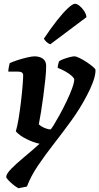

<svg xmlns="http://www.w3.org/2000/svg" viewBox="-20 -799 527 1019"><path d="M78 200Q63 192 48 179.5Q33 167 23 156Q13 145 13 140Q13 124 40 96.5Q67 69 108 35Q149 1 190 -36Q157 -43 120.5 -61Q84 -79 64 -102Q72 -128 79 -171Q86 -214 91.5 -260.5Q97 -307 100 -345Q103 -383 103 -399Q103 -409 96.5 -414Q90 -419 74 -419H24Q24 -427 27 -443.5Q30 -460 32 -464Q46 -471 72 -479.5Q98 -488 124 -494Q150 -500 163 -500Q190 -500 207.5 -487.5Q225 -475 225 -449Q225 -419 220.5 -377Q216 -335 210 -289.5Q204 -244 197.5 -204Q191 -164 186 -139Q201 -126 219 -119Q237 -112 247 -112Q251 -112 264.5 -134Q278 -156 296.5 -189.5Q315 -223 333 -260.5Q351 -298 362.5 -329.5Q374 -361 374 -377Q374 -384 361 -396Q348 -408 327.5 -419.5Q307 -431 286 -439Q286 -445 289 -458Q292 -471 294 -474Q302 -480 318.5 -486Q335 -492 351 -496Q367 -500 375 -500Q384 -500 402.5 -491Q421 -482 440.5 -469Q460 -456 473.5 -444.5Q487 -433 487 -427Q487 -400 473.5 -363.5Q460 -327 440 -290Q405 -223 359 -159.5Q313 -96 266.5 -36.5Q220 23 181.5 80Q143 137 123 191ZM247 -564Q235 -568 225.5 -577.5Q216 -587 213 -594Q249 -648 282 -690Q315 -732 340.5 -755.5Q366 -779 378 -779Q388 -779 401.5 -768.5Q415 -758 426 -741.5Q437 -725 439 -708Z"/></svg>

Font: Texturina 72pt 72pt ExtraBold
Style: Italic
Weight: 800
Italic angle: -11°
Designer: Guillermo Torres Carreño
Foundry: Omnibus-Type
Version: Version 1.002; ttfautohint (v1.8.3)